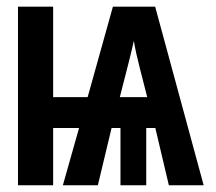

<svg xmlns="http://www.w3.org/2000/svg" viewBox="-20 -548 640 568"><path d="M33.2 0V-528.3H137.2V-260.7H239.3L314 -528.3H439L582.5 0H479.5L439.5 -169.4H412.6V0H336.4V-169.4H310.1L269.5 0H166L213.9 -169.4H137.2V0ZM334.5 -260.7H415.5Q388.2 -366.7 383.3 -389.2Q378.4 -411.6 376 -427.2Q368.2 -390.6 334.5 -260.7Z"/></svg>

Font: Cousine
Style: Bold
Weight: 700
Monospace: yes
Designer: Steve Matteson
Foundry: Ascender Corporation
Version: Version 1.20